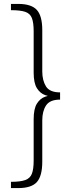

<svg xmlns="http://www.w3.org/2000/svg" viewBox="-20 -863 370 981"><path d="M73 98Q141 98 168.5 67Q196 36 196 -37V-248Q196 -295 215.5 -324.5Q235 -354 287 -354V-391Q234 -391 215 -421.5Q196 -452 196 -498V-709Q196 -782 168 -812.5Q140 -843 73 -843H36V-811Q84 -811 109 -802.5Q134 -794 143 -770.5Q152 -747 152 -703V-492Q152 -439 168.5 -412.5Q185 -386 211 -377Q237 -368 265 -368V-378Q237 -378 211 -369Q185 -360 168.5 -333.5Q152 -307 152 -254V-43Q152 1 143 24.5Q134 48 109 57Q84 66 36 66V98Z"/></svg>

Font: Bitter Thin Light
Style: Regular
Weight: 300
Version: Version 2.002